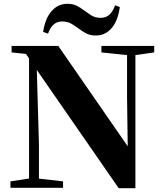

<svg xmlns="http://www.w3.org/2000/svg" viewBox="-20 -989 865 1011"><path d="M207 -821Q218 -893 252 -931Q286 -969 335 -969Q363 -969 383.5 -959Q404 -949 420 -936Q439 -922 460 -908.5Q481 -895 510 -895Q539 -895 557 -912.5Q575 -930 586 -961L611 -952Q601 -879 567.5 -840.5Q534 -802 484 -802Q456 -802 436 -812Q416 -822 399 -835Q380 -849 358.5 -862.5Q337 -876 306 -876Q281 -876 262.5 -860Q244 -844 233 -812ZM35 0V-34L140 -50H171L312 -34V0ZM133 0V-718H171L185 -230V0ZM514 -713V-747H792V-713L687 -698H657ZM605 2 159 -642 156 -646 117 -705 41 -713V-747H287L673 -189L653 -182L649 -478V-747H693V2Z"/></svg>

Font: Noto Serif SC ExtraLight Black
Style: Regular
Weight: 900
Version: Version 2.002-H1;hotconv 1.1.0;makeotfexe 2.6.0